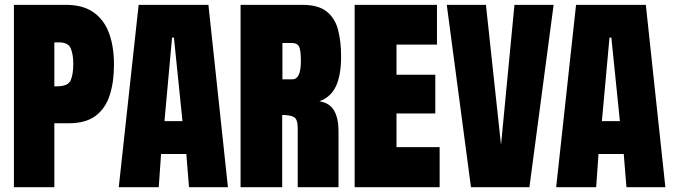

<svg xmlns="http://www.w3.org/2000/svg" viewBox="-20 -782 2814 802"><path d="M38.1 0V-761.7H255.4Q326.7 -761.7 370.8 -730.5Q415 -699.2 435.5 -643.3Q456.1 -587.4 456.1 -512.2Q456.1 -439.9 438.5 -384.8Q420.9 -329.6 379.6 -298.3Q338.4 -267.1 267.1 -267.1H207V0ZM207 -421.4H216.8Q264.6 -421.4 275.4 -446.8Q286.1 -472.2 286.1 -515.1Q286.1 -554.7 275.6 -579.8Q265.1 -605 226.1 -605H207Z M476.1 0 559.1 -761.7H850.6L932.1 0H769.5L758.3 -138.7H652.8L643.1 0ZM698.7 -625 667 -275.9H742.2L706.5 -625Z M984.9 0V-761.7H1243.7Q1309.6 -761.7 1344.5 -733.9Q1379.4 -706.1 1392.1 -657.5Q1404.8 -608.9 1404.8 -546.4Q1404.8 -467.8 1383.3 -421.9Q1361.8 -376 1314 -358.9Q1357.4 -352.1 1375.7 -319.8Q1394 -287.6 1394 -234.9V0H1223.6V-246.1Q1223.6 -283.7 1208.3 -292.7Q1192.9 -301.8 1158.7 -301.8V0ZM1159.7 -450.7H1201.2Q1236.8 -450.7 1236.8 -526.9Q1236.8 -572.8 1229 -587.6Q1221.2 -602.5 1199.7 -602.5H1159.7Z M1461.4 0V-761.7H1805.2V-595.7H1636.2V-469.7H1798.3V-308.1H1636.2V-167.5H1816.4V0Z M1947.3 0 1846.2 -761.7H2009.8L2072.8 -176.8L2128.9 -761.7H2292.5L2191.4 0Z M2303.2 0 2386.2 -761.7H2677.7L2759.3 0H2596.7L2585.4 -138.7H2480L2470.2 0ZM2525.9 -625 2494.1 -275.9H2569.3L2533.7 -625Z"/></svg>

Font: Anton SC
Style: Regular
Weight: 400
Designer: Vernon Adams
Foundry: Vernon Adams
Version: Version 2.116; ttfautohint (v1.8.4.7-5d5b)